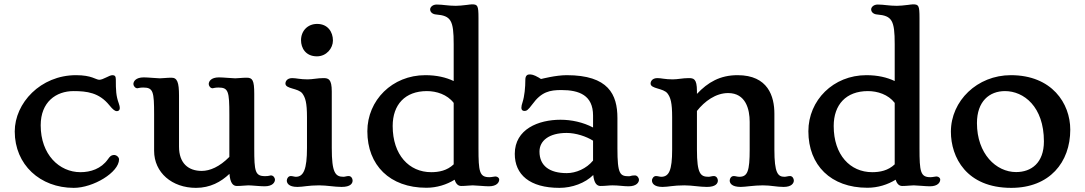

<svg xmlns="http://www.w3.org/2000/svg" viewBox="-20 -865 5063 896"><path d="M48.8 -251.5C48.8 -96.2 167.5 11.7 324.2 11.7C415 11.7 535.6 -60.5 535.6 -121.6C535.6 -129.9 524.9 -143.1 509.8 -141.6C499 -140.6 493.7 -136.2 483.4 -121.6C452.1 -77.1 402.3 -61.5 355.5 -61.5C256.8 -61.5 169.9 -143.6 169.9 -280.3C169.9 -389.2 241.7 -439.9 323.2 -439.9C385.7 -439.9 442.9 -432.6 490.2 -374C507.3 -352.5 517.6 -346.2 524.9 -346.2C533.2 -346.2 539.1 -351.1 539.1 -360.8C539.1 -366.2 537.6 -373.5 534.2 -382.8C521.5 -418 520.5 -443.4 520.5 -495.1C520.5 -509.8 515.1 -514.2 504.4 -514.2C490.2 -514.2 461.4 -492.7 443.4 -492.7C427.2 -492.7 408.7 -514.2 335 -514.2C168.9 -514.2 48.8 -383.8 48.8 -251.5Z M699.2 -161.1C699.2 -59.6 782.7 11.7 894.5 11.7C960.9 11.7 1011.2 -16.1 1050.8 -53.7C1054.2 -10.7 1067.4 2.9 1085.4 2.9C1108.9 2.9 1124 0 1139.2 0C1154.8 0 1192.4 4.4 1214.8 4.4C1252.9 4.4 1263.2 -14.6 1263.2 -26.9C1263.2 -34.7 1255.9 -46.4 1244.6 -46.4C1239.7 -46.4 1235.4 -43 1217.3 -43C1170.4 -43 1166.5 -64.9 1166.5 -172.9V-427.7C1166.5 -490.7 1158.2 -502.4 1131.3 -502.4C1108.4 -502.4 1091.8 -499.5 1077.6 -499.5C1063 -499.5 1022.9 -503.9 1002 -503.9C964.4 -503.9 954.1 -484.9 954.1 -472.7C954.1 -464.8 961.4 -453.1 972.2 -453.1C976.6 -453.1 981.9 -456.5 999.5 -456.5C1045.9 -456.5 1050.3 -438.5 1050.3 -329.6V-132.8C1004.4 -86.4 959.5 -67.4 921.4 -67.4C858.9 -67.4 815.4 -103 815.4 -180.7V-418.5C815.4 -481 807.1 -502.4 780.3 -502.4C757.3 -502.4 740.7 -499.5 726.1 -499.5C711.9 -499.5 671.9 -503.9 650.9 -503.9C613.3 -503.9 602.5 -484.9 602.5 -472.7C602.5 -464.8 610.4 -453.1 621.1 -453.1C625.5 -453.1 630.9 -456.5 648.4 -456.5C695.3 -456.5 699.2 -437.5 699.2 -330.1Z M1459 -602.1C1503.9 -602.1 1533.7 -640.1 1533.7 -675.8C1533.7 -715.8 1509.8 -753.4 1460 -753.4C1415.5 -753.4 1384.8 -720.7 1384.8 -677.2C1384.8 -641.1 1406.2 -602.1 1459 -602.1ZM1318.4 -22.5C1318.4 -11.2 1326.2 7.3 1367.7 7.3C1395.5 7.3 1417.5 0 1469.2 0C1506.3 0 1540 7.3 1574.2 7.3C1616.2 7.3 1625.5 -9.3 1625.5 -22.5C1625.5 -32.7 1618.7 -43.5 1606.9 -43.5C1597.7 -43.5 1589.8 -40 1583 -40C1544.4 -40 1528.3 -59.6 1528.3 -174.3V-438C1528.3 -496.1 1512.7 -500.5 1489.3 -500.5C1461.9 -500.5 1438.5 -494.6 1415.5 -494.6C1380.4 -494.6 1362.3 -500.5 1343.8 -500.5C1318.4 -500.5 1312 -483.9 1312 -475.1C1312 -449.2 1371.6 -454.6 1391.1 -428.7C1404.8 -409.7 1412.6 -386.7 1412.6 -317.9V-174.3C1412.6 -76.2 1397 -40 1360.8 -40C1354 -40 1345.2 -43.5 1336.9 -43.5C1326.2 -43.5 1318.4 -32.7 1318.4 -22.5Z M1694.3 -252.4C1694.3 -94.2 1798.8 11.2 1969.7 11.2C2018.6 11.2 2064.5 -3.4 2101.6 -26.4C2107.9 -5.9 2118.7 2.9 2132.3 2.9C2154.8 2.9 2170.9 0 2186 0C2200.7 0 2240.7 4.4 2261.2 4.4C2299.3 4.4 2309.6 -14.6 2309.6 -26.9C2309.6 -34.7 2301.8 -41.5 2291.5 -41.5C2286.6 -41.5 2274.9 -38.1 2263.7 -38.1C2217.3 -38.1 2212.9 -64 2212.9 -172.9V-781.2C2212.9 -839.4 2209 -844.7 2182.1 -844.7C2174.3 -844.7 2167.5 -842.8 2160.6 -842.3L2151.4 -841.3C2138.7 -839.8 2123 -837.9 2106.9 -837.9C2069.8 -837.9 2047.4 -843.8 2018.1 -843.8C1997.1 -843.8 1987.3 -830.1 1987.3 -821.3C1987.3 -807.1 2000.5 -798.3 2015.1 -797.4C2084.5 -791.5 2097.2 -770.5 2097.2 -659.2V-486.8C2061.5 -503.9 2017.6 -514.2 1964.8 -514.2C1810.5 -514.2 1694.3 -397 1694.3 -252.4ZM1812.5 -276.9C1812.5 -376.5 1870.1 -439.9 1972.2 -439.9C2016.6 -439.9 2066.9 -424.3 2097.2 -384.8V-98.1C2066.4 -68.8 2028.3 -61.5 1992.2 -61.5C1889.2 -61.5 1812.5 -142.1 1812.5 -276.9Z M2382.3 -147C2382.3 -50.3 2451.7 11.7 2590.8 11.7C2649.9 11.7 2710.9 -10.7 2748.5 -48.3C2752.4 -9.8 2765.6 2.9 2782.2 2.9C2805.2 2.9 2821.3 0 2837.9 0C2866.7 0 2890.1 4.4 2913.1 4.4C2951.2 4.4 2961.9 -14.2 2961.9 -26.4C2961.9 -34.2 2954.1 -46.4 2943.4 -46.4C2923.8 -46.4 2923.8 -42.5 2915.5 -42.5C2873.5 -42.5 2861.3 -51.3 2861.3 -172.9V-314C2861.3 -424.3 2819.3 -514.2 2624.5 -514.2C2573.7 -514.2 2506.3 -496.6 2506.3 -496.6C2502.9 -496.6 2499 -499.5 2495.1 -502.4C2469.2 -517.6 2459.5 -517.6 2450.2 -517.6C2442.9 -517.6 2431.6 -513.7 2431.6 -493.2C2431.6 -456.5 2427.7 -416.5 2418.5 -387.7C2415 -377.4 2413.1 -369.6 2413.1 -361.8C2413.1 -354 2417 -347.2 2427.2 -347.2C2437 -347.2 2443.4 -350.1 2464.4 -378.4C2506.8 -437 2546.4 -444.8 2599.6 -444.8C2683.1 -444.8 2747.6 -420.4 2747.6 -325.7V-270C2701.2 -294.4 2647 -306.2 2595.7 -306.2C2493.2 -306.2 2382.3 -262.7 2382.3 -147ZM2497.6 -157.7C2497.6 -208.5 2542.5 -244.6 2624.5 -244.6C2667.5 -244.6 2715.8 -228.5 2747.6 -208.5V-115.7C2716.8 -78.1 2668 -57.1 2625 -57.1C2544.9 -57.1 2497.6 -90.8 2497.6 -157.7Z M3022.5 -22.5C3022.5 -11.2 3030.8 7.3 3071.8 7.3C3099.6 7.3 3121.1 0 3173.3 0C3210.9 0 3244.1 7.3 3278.8 7.3C3320.3 7.3 3330.1 -9.3 3330.1 -22.5C3330.1 -32.7 3322.8 -43.5 3311.5 -43.5C3302.2 -43.5 3293.9 -40 3287.1 -40C3249.5 -40 3232.4 -52.7 3232.4 -167V-347.2C3268.1 -392.6 3320.3 -430.7 3377.9 -430.7C3460.4 -430.7 3478.5 -355 3478.5 -296.4V-167C3478.5 -66.9 3468.8 -40 3430.2 -40C3419.9 -40 3412.6 -43.5 3404.3 -43.5C3392.6 -43.5 3385.3 -32.7 3385.3 -22.5C3385.3 -11.2 3393.1 7.3 3437 7.3C3458 7.3 3498.5 0 3540 0C3579.6 0 3602.1 7.3 3637.2 7.3C3675.3 7.3 3684.6 -11.2 3684.6 -22.5C3684.6 -32.2 3677.7 -43.5 3667 -43.5C3658.2 -43.5 3648.4 -40 3641.1 -40C3609.9 -40 3593.8 -57.6 3593.8 -167V-334.5C3593.8 -414.6 3564.9 -514.2 3421.9 -514.2C3340.8 -514.2 3283.7 -481.4 3232.4 -426.8V-439.9C3232.4 -498 3216.8 -500.5 3193.4 -500.5C3166 -500.5 3142.6 -494.6 3119.6 -494.6C3083 -494.6 3066.4 -500.5 3047.9 -500.5C3022.5 -500.5 3016.1 -483.9 3016.1 -475.1C3016.1 -449.7 3075.7 -454.6 3095.2 -428.7C3109.4 -409.7 3116.7 -385.7 3116.7 -317.9V-167C3116.7 -68.8 3101.6 -40 3065.4 -40C3058.6 -40 3049.8 -43.5 3041 -43.5C3030.8 -43.5 3022.5 -32.7 3022.5 -22.5Z M3752.4 -252.4C3752.4 -94.2 3856.9 11.2 4027.8 11.2C4076.7 11.2 4122.6 -3.4 4159.7 -26.4C4166 -5.9 4176.8 2.9 4190.4 2.9C4212.9 2.9 4229 0 4244.1 0C4258.8 0 4298.8 4.4 4319.3 4.4C4357.4 4.4 4367.7 -14.6 4367.7 -26.9C4367.7 -34.7 4359.9 -41.5 4349.6 -41.5C4344.7 -41.5 4333 -38.1 4321.8 -38.1C4275.4 -38.1 4271 -64 4271 -172.9V-781.2C4271 -839.4 4267.1 -844.7 4240.2 -844.7C4232.4 -844.7 4225.6 -842.8 4218.8 -842.3L4209.5 -841.3C4196.8 -839.8 4181.2 -837.9 4165 -837.9C4127.9 -837.9 4105.5 -843.8 4076.2 -843.8C4055.2 -843.8 4045.4 -830.1 4045.4 -821.3C4045.4 -807.1 4058.6 -798.3 4073.2 -797.4C4142.6 -791.5 4155.3 -770.5 4155.3 -659.2V-486.8C4119.6 -503.9 4075.7 -514.2 4022.9 -514.2C3868.7 -514.2 3752.4 -397 3752.4 -252.4ZM3870.6 -276.9C3870.6 -376.5 3928.2 -439.9 4030.3 -439.9C4074.7 -439.9 4125 -424.3 4155.3 -384.8V-98.1C4124.5 -68.8 4086.4 -61.5 4050.3 -61.5C3947.3 -61.5 3870.6 -142.1 3870.6 -276.9Z M4417.5 -250.5C4417.5 -131.3 4489.7 11.7 4699.2 11.7C4877.9 11.7 4974.6 -107.4 4974.6 -259.8C4974.6 -382.8 4888.7 -514.2 4697.3 -514.2C4540.5 -514.2 4417.5 -394.5 4417.5 -250.5ZM4539.1 -290.5C4539.1 -392.1 4597.2 -439.9 4669.9 -439.9C4757.3 -439.9 4851.6 -367.7 4851.6 -205.1C4851.6 -104.5 4792.5 -62 4721.7 -62C4628.4 -62 4539.1 -147.5 4539.1 -290.5Z"/></svg>

Font: Stoke
Style: Regular
Weight: 400
Designer: Nicole Fally
Foundry: Nicole Fally
Version: Version 1.002